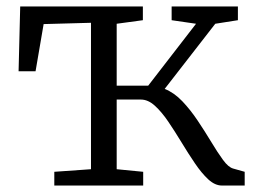

<svg xmlns="http://www.w3.org/2000/svg" viewBox="-20 -574 793 594"><path d="M148 0V-42.5L261.5 -50.5V-503.5L115 -499.5L90 -353.5H37.5L42.5 -554H422V-511.5L341 -500.5V-309H438.5L586.5 -500.5L511 -511.5V-554H716V-511.5L646 -500.5L489.5 -299Q518.5 -287.5 544 -260.8Q569.5 -234 592 -200.2Q614.5 -166.5 633.8 -134.5Q653 -102.5 669.8 -79.5Q686.5 -56.5 701.5 -52.5L737 -42.5V0H666.5Q645 0 624.2 -19.2Q603.5 -38.5 583 -68.8Q562.5 -99 541.8 -133.2Q521 -167.5 500.5 -197.8Q480 -228 459 -247Q438 -266 416 -266H341V-50.5L423 -42.5V0Z"/></svg>

Font: Merriweather 20pt Light
Style: Regular
Weight: 300
Version: Version 2.100